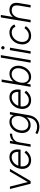

<svg xmlns="http://www.w3.org/2000/svg" viewBox="1814 -2574 972 4640"><g transform="rotate(-90 2300.0 -254.0)"><path d="M474 -500H539L245 0H181ZM52 -500H111L238 0H180Z M543 -254Q555 -329 595 -387.5Q635 -446 694.5 -479Q754 -512 823 -512Q894 -512 939 -478Q984 -444 1000.5 -383Q1017 -322 1004 -243H601Q592 -185 607.5 -139.5Q623 -94 660 -68.5Q697 -43 749 -43Q806 -43 852.5 -71.5Q899 -100 931 -147L978 -112Q938 -55 878.5 -21.5Q819 12 748 12Q676 12 625 -22Q574 -56 552 -116.5Q530 -177 543 -254ZM822 -457Q754 -457 697.5 -413.5Q641 -370 615 -298H950Q952 -372 919.5 -414.5Q887 -457 822 -457Z M1157 -500H1217L1133 0H1073ZM1392 -502 1387 -447Q1312 -447 1253.5 -406Q1195 -365 1180 -278L1144 -276Q1157 -353 1194.5 -404Q1232 -455 1283.5 -478.5Q1335 -502 1392 -502Z M1383 165 1379 163 1406 115Q1411 118 1415 121Q1440 135 1478.5 146Q1517 157 1558 157Q1642 157 1701 106Q1760 55 1777 -48L1853 -500H1913L1837 -44Q1823 40 1782 98Q1741 156 1682.5 184Q1624 212 1557 212Q1470 212 1383 165ZM1411 -262Q1423 -335 1461 -391.5Q1499 -448 1555 -480Q1611 -512 1675 -512Q1739 -512 1783.5 -479Q1828 -446 1846 -387.5Q1864 -329 1852 -254Q1840 -180 1803 -122.5Q1766 -65 1712.5 -32.5Q1659 0 1597 0Q1531 0 1484 -33.5Q1437 -67 1417.5 -126.5Q1398 -186 1411 -262ZM1813 -262Q1822 -319 1809.5 -364.5Q1797 -410 1764.5 -435Q1732 -460 1685 -460Q1633 -460 1587.5 -433.5Q1542 -407 1511 -360Q1480 -313 1470 -254Q1460 -196 1474.5 -150Q1489 -104 1524.5 -78.5Q1560 -53 1610 -53Q1658 -53 1701 -80Q1744 -107 1773.5 -154.5Q1803 -202 1813 -262Z M1992 -254Q2004 -329 2044 -387.5Q2084 -446 2143.5 -479Q2203 -512 2272 -512Q2343 -512 2388 -478Q2433 -444 2449.5 -383Q2466 -322 2453 -243H2050Q2041 -185 2056.5 -139.5Q2072 -94 2109 -68.5Q2146 -43 2198 -43Q2255 -43 2301.5 -71.5Q2348 -100 2380 -147L2427 -112Q2387 -55 2327.5 -21.5Q2268 12 2197 12Q2125 12 2074 -22Q2023 -56 2001 -116.5Q1979 -177 1992 -254ZM2271 -457Q2203 -457 2146.5 -413.5Q2090 -370 2064 -298H2399Q2401 -372 2368.5 -414.5Q2336 -457 2271 -457Z M2639 -700H2699L2598 -93L2579 0H2522ZM3032 -304Q3032 -225 2997.5 -152Q2963 -79 2901 -33.5Q2839 12 2761 12Q2678 12 2629.5 -44Q2581 -100 2581 -192Q2581 -293 2618.5 -365.5Q2656 -438 2716 -475Q2776 -512 2841 -512Q2896 -512 2939.5 -485.5Q2983 -459 3007.5 -411.5Q3032 -364 3032 -304ZM2620 -197Q2620 -127 2655.5 -84.5Q2691 -42 2751 -42Q2815 -42 2865.5 -79.5Q2916 -117 2944 -177Q2972 -237 2972 -300Q2972 -370 2932.5 -414Q2893 -458 2828 -458Q2766 -458 2718.5 -419.5Q2671 -381 2645.5 -320.5Q2620 -260 2620 -197Z M3228 -720H3288L3166 0H3106Z M3408 -500H3468L3382 0H3322ZM3426 -670Q3426 -687 3438 -698.5Q3450 -710 3466 -710Q3483 -710 3494.5 -698.5Q3506 -687 3506 -670Q3506 -654 3494.5 -642Q3483 -630 3466 -630Q3450 -630 3438 -642Q3426 -654 3426 -670Z M3552 -254Q3564 -329 3604.5 -387.5Q3645 -446 3705 -479Q3765 -512 3835 -512Q3882 -512 3921 -497.5Q3960 -483 3987.5 -455.5Q4015 -428 4029 -391L3974 -367Q3958 -410 3921.5 -433.5Q3885 -457 3834 -457Q3780 -457 3732.5 -430Q3685 -403 3652.5 -355Q3620 -307 3610 -246Q3600 -187 3615.5 -140.5Q3631 -94 3668 -68.5Q3705 -43 3758 -43Q3813 -43 3860.5 -71.5Q3908 -100 3939 -149L3989 -117Q3948 -56 3887.5 -22Q3827 12 3757 12Q3685 12 3634 -22Q3583 -56 3561 -116.5Q3539 -177 3552 -254Z M4199 -720H4259L4139 0H4079ZM4481 -258 4546 -284 4498 0H4438ZM4369 -456Q4296 -456 4246.5 -402.5Q4197 -349 4181 -255L4144 -259Q4158 -339 4189.5 -395.5Q4221 -452 4269.5 -482Q4318 -512 4381 -512Q4475 -512 4520 -453.5Q4565 -395 4546 -284L4542 -258H4481Q4500 -373 4469.5 -414.5Q4439 -456 4369 -456Z"/></g></svg>

Font: Oak Sans Light Italic
Style: Regular
Weight: 400
Italic angle: -9.5°
Foundry: Erik Kennedy, Walven
Version: Version 1.000;Glyphs 3.1.2 (3151)